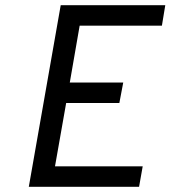

<svg xmlns="http://www.w3.org/2000/svg" viewBox="-20 -720 657 740"><path d="M91 0 214 -700H617L604 -621H287L249 -402H455L440 -323H235L192 -79H530L516 0Z"/></svg>

Font: Overpass
Style: Italic
Weight: 400
Italic angle: -10°
Designer: Delve Withrington, Dave Bailey, Thomas Jockin
Foundry: Delve Fonts LLC
Version: Version 4.000